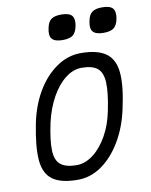

<svg xmlns="http://www.w3.org/2000/svg" viewBox="-93 -916 787 998"><g transform="rotate(-10 300.0 -416.5)"><path d="M236 14Q148 14 104 -18Q60 -50 54 -121.5Q48 -193 72 -313Q91 -406 133.5 -477.5Q176 -549 236 -590.5Q296 -632 364 -632Q452 -632 497 -600Q542 -568 548.5 -496.5Q555 -425 528 -305Q508 -213 465 -141Q422 -69 363.5 -27.5Q305 14 236 14ZM244 -62Q289 -62 331.5 -94.5Q374 -127 406 -184Q438 -241 452 -313Q471 -406 468.5 -459Q466 -512 439 -534Q412 -556 356 -556Q311 -556 269.5 -523.5Q228 -491 196.5 -434.5Q165 -378 148 -305Q128 -212 130 -159Q132 -106 160 -84Q188 -62 244 -62ZM501 -715Q460 -715 445 -732.5Q430 -750 439 -789Q445 -821 462.5 -834Q480 -847 515 -847Q557 -847 571.5 -830Q586 -813 579 -775Q572 -741 554.5 -728Q537 -715 501 -715ZM285 -715Q244 -715 229 -732.5Q214 -750 223 -789Q229 -821 246.5 -834Q264 -847 299 -847Q341 -847 355.5 -830Q370 -813 363 -775Q356 -741 338.5 -728Q321 -715 285 -715Z"/></g></svg>

Font: Victor Mono Thin Medium
Style: Italic
Weight: 500
Italic angle: -12°
Monospace: yes
Version: Version 1.561;gftools[0.9.30]